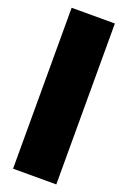

<svg xmlns="http://www.w3.org/2000/svg" viewBox="-177 -868 709 1064"><g transform="rotate(20 177.5 -335.5)"><path d="M50 139V-810H305V139Z"/></g></svg>

Font: Tomorrow ExtraBold
Style: Regular
Weight: 800
Designer: Tony de Marco, Monica Rizzolli
Foundry: Just in Type
Version: Version 2.002